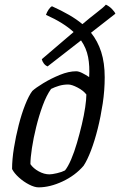

<svg xmlns="http://www.w3.org/2000/svg" viewBox="-20 -807 517 827"><path d="M146 0Q129 0 105.5 -12Q82 -24 61.5 -42.5Q41 -61 32 -79Q32 -120 40 -169.5Q48 -219 60.5 -268Q73 -317 88.5 -356Q104 -395 119 -415Q134 -429 167 -449Q200 -469 238 -484.5Q276 -500 308 -500Q319 -500 334 -492.5Q349 -485 364 -475Q367 -522 359.5 -561Q352 -600 329 -633L185 -521Q175 -525 168.5 -534Q162 -543 160 -552L297 -669Q254 -709 178 -743Q182 -755 189.5 -766Q197 -777 204 -780Q244 -762 277 -743Q310 -724 335 -703Q368 -731 398 -754Q428 -777 436 -787Q451 -780 462.5 -768Q474 -756 477 -748L372 -666Q401 -630 416 -583Q431 -536 431 -474Q431 -418 422.5 -361.5Q414 -305 401 -253Q388 -201 372 -159Q356 -117 340 -93Q304 -51 249.5 -25.5Q195 0 146 0ZM193 -56Q204 -56 225.5 -61Q247 -66 260 -73Q273 -89 286.5 -120.5Q300 -152 311.5 -191.5Q323 -231 332.5 -271Q342 -311 347 -345Q352 -379 352 -400Q339 -417 314 -430Q289 -443 274 -443Q253 -443 234.5 -437.5Q216 -432 200 -424Q180 -396 164 -352.5Q148 -309 136 -260.5Q124 -212 117.5 -169Q111 -126 111 -100Q123 -82 146.5 -69Q170 -56 193 -56Z"/></svg>

Font: Texturina Light
Style: Italic
Weight: 300
Italic angle: -11°
Designer: Guillermo Torres Carreño
Foundry: Omnibus-Type
Version: Version 1.002; ttfautohint (v1.8.3)